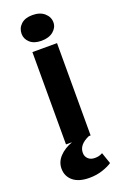

<svg xmlns="http://www.w3.org/2000/svg" viewBox="-174 -763 664 1026"><g transform="rotate(-20 158.5 -250.0)"><path d="M89 -525H229V0H219Q157 27 158 74Q158 94 172 107.5Q186 121 210 121Q221 121 231 119Q241 117 254 110L276 174Q258 187 223 199Q188 211 147 211Q86 211 54 184Q22 157 22 114Q22 76 49.5 46.5Q77 17 123 0H89ZM68 -636Q68 -668 91 -689.5Q114 -711 156 -711Q199 -711 224 -689Q249 -667 249 -636Q249 -607 224 -586Q199 -565 156 -565Q114 -565 91 -586Q68 -607 68 -636Z"/></g></svg>

Font: PT Sans Caption
Style: Bold
Weight: 700
Designer: A.Korolkova, O.Umpeleva, V.Yefimov
Foundry: ParaType Ltd
Version: Version 2.003W OFL